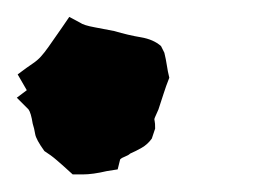

<svg xmlns="http://www.w3.org/2000/svg" viewBox="-50 -178 299 225"><path d="M142.6 -116.2Q144.5 -108.4 145.5 -101.6Q146.5 -94.7 148.4 -86.9Q144.5 -77.1 141.6 -67.9Q138.7 -58.6 135.7 -49.8Q132.8 -43 131.8 -41Q130.9 -39.1 130.9 -38.1Q130.9 -37.1 131.3 -35.6Q131.8 -34.2 131.8 -27.3L127.9 -15.6Q123 -8.8 116.2 -4.9Q109.4 -1 102.5 2Q100.6 3.9 96.7 5.4Q92.8 6.8 90.8 8.8L87.9 20.5L75.2 22.5Q58.6 26.4 46.9 26.4H35.2Q23.4 15.6 16.6 9.8Q9.8 3.9 2 -1Q-7.8 -14.6 -8.8 -21Q-9.8 -27.3 -11.7 -33.2Q-13.7 -45.9 -16.6 -49.8L-30.3 -63.5L-18.6 -72.3L-29.3 -90.8Q-17.6 -99.6 -11.7 -103.5Q-5.9 -107.4 -2 -111.8Q2 -116.2 6.8 -123Q11.7 -129.9 22.5 -145.5L31.2 -158.2L43.9 -151.4Q47.9 -148.4 61 -146Q74.2 -143.6 84 -141.6Q100.6 -136.7 115.2 -134.3Q129.9 -131.8 138.7 -124Z"/></svg>

Font: Permanent Marker
Style: Regular
Weight: 400
Designer: Font Diner, Inc
Foundry: Font Diner, Inc
Version: Version 1.001